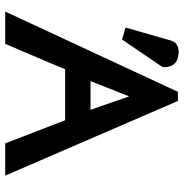

<svg xmlns="http://www.w3.org/2000/svg" viewBox="-4 -720 723 756"><g transform="rotate(90 358.0 -341.5)"><path d="M139 -652Q147 -681 181 -683Q238 -683 243 -637Q244 -634 244 -630Q244 -628 243.5 -623.5Q243 -619 240 -614L135 -460L88 -474ZM377 -680 671 0H544L453 -236H252Q240 -208 228 -178L177 -58Q164 -29 152 0H25L341 -680ZM412 -336Q404 -357 398 -375Q392 -393 386 -410.5Q380 -428 373.5 -446.5Q367 -465 359 -488Q343 -449 329.5 -413.5Q316 -378 299 -336Z"/></g></svg>

Font: New Athena Unicode
Style: Bold
Weight: 700
Designer: J. Rusten 1997; rev. by R. Hancock 2001, 2002, rev. by D. Mastronarde 2002-2021
Foundry: Society for Classical Studies (formerly American Philological Association)
Version: Version 5.008